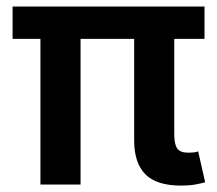

<svg xmlns="http://www.w3.org/2000/svg" viewBox="-20 -566 667 589"><path d="M536.1 3.4Q460 3.4 425.8 -31.5Q391.6 -66.4 391.6 -134.8V-446.8H227.1V0H104V-446.8H18.6V-545.9H607.4V-446.8H514.6V-154.3Q514.6 -123.5 523.7 -110.6Q532.7 -97.7 556.6 -97.7Q568.8 -97.7 575.7 -98.6Q582.5 -99.6 587.9 -101.6L609.4 -6.8Q598.1 -3.4 579.1 0Q560.1 3.4 536.1 3.4Z"/></svg>

Font: Inter-SemiBold
Style: Regular
Weight: 600
Designer: Rasmus Andersson
Foundry: rsms
Version: Version 4.000;git-a52131595